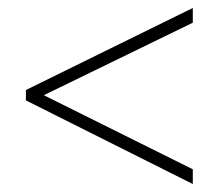

<svg xmlns="http://www.w3.org/2000/svg" viewBox="-20 -600 550 482"><path d="M464 -138 45 -348V-374L464 -580V-543L90 -361L464 -175Z"/></svg>

Font: Noto Sans Armenian SemiCondensed ExtraLight
Style: Regular
Weight: 200
Width: 4
Designer: Monotype Design Team
Foundry: Monotype Imaging Inc.
Version: Version 2.008; ttfautohint (v1.8.4.7-5d5b)